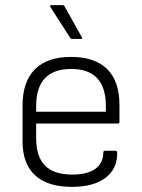

<svg xmlns="http://www.w3.org/2000/svg" viewBox="-20 -717 552 749"><path d="M260 12Q166 12 117 -33Q68 -78 68 -165V-306Q68 -398 116 -446.5Q164 -495 257 -495Q350 -495 398 -447.5Q446 -400 446 -308V-241Q446 -235 440 -235H121V-179Q121 -106 155.5 -71Q190 -36 262 -36Q321 -36 352 -58.5Q383 -81 383 -122Q383 -129 391 -129H430Q436 -129 437 -123Q439 -60 392.5 -24Q346 12 260 12ZM121 -281H393V-303Q393 -448 258 -448Q121 -448 121 -303ZM262 -565Q257 -565 254 -569L177 -689Q175 -692 175.5 -694.5Q176 -697 180 -697H224Q230 -697 232 -692L299 -572Q303 -565 296 -565Z"/></svg>

Font: Sofia Sans Light
Style: Regular
Weight: 300
Designer: Botio Nikoltchev, Ani Petrova
Foundry: lettersoup
Version: Version 4.100; ttfautohint (v1.8.3)